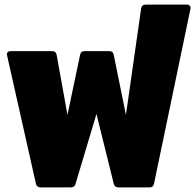

<svg xmlns="http://www.w3.org/2000/svg" viewBox="-20 -814 848 834"><path d="M791 -794Q800 -794 804.5 -789Q809 -784 807 -774L649 -16Q646 0 630 0H494Q486 0 480.5 -4.5Q475 -9 474 -16L399 -319L308 -15Q304 0 288 0H156Q148 0 142.5 -4.5Q137 -9 136 -16L11 -572L10 -578Q10 -585 14.5 -588.5Q19 -592 27 -592H206Q223 -592 226 -576L273 -315L328 -576Q331 -592 347 -592H455Q471 -592 474 -576L527 -315L593 -777Q596 -794 612 -794Z"/></svg>

Font: LINE Seed Sans TH App Heavy
Style: Regular
Weight: 900
Designer: Dalton Maag Ltd | Thai characters by Cadson Demak Co.,Ltd.
Foundry: Dalton Maag Ltd
Version: Version 1.003